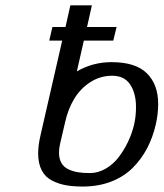

<svg xmlns="http://www.w3.org/2000/svg" viewBox="-20 -680 605 710"><path d="M221.2 -230 202.1 -147.9Q198.2 -131.8 198.2 -115.2Q198.2 -92.8 207.3 -77.1Q216.3 -61.5 233.4 -53.7Q250.5 -45.9 269 -43Q287.6 -40 312 -40Q342.8 -40 370.6 -56.2Q398.4 -72.3 418.7 -98.6Q439 -125 453.6 -156Q468.3 -187 476.1 -220.2Q482.9 -249.5 482.9 -284.2Q482.9 -335 461.4 -367.4Q439.9 -399.9 395 -399.9Q350.6 -399.9 314 -376.2Q277.3 -352.5 254.6 -314.9Q231.9 -277.3 221.2 -230ZM264.2 -416Q323.2 -450.2 392.1 -450.2Q481.9 -450.2 523.4 -408.7Q564.9 -367.2 564.9 -295.9Q564.9 -258.8 556.2 -220.2Q544.9 -171.4 523.7 -131.1Q502.4 -90.8 470 -58.6Q437.5 -26.4 390.6 -8.3Q343.8 9.8 286.1 9.8Q251 9.8 224.4 5.1Q197.8 0.5 172.9 -12Q147.9 -24.4 134.5 -49.8Q121.1 -75.2 121.1 -112.8Q121.1 -142.6 129.9 -180.2L210 -529.8H162.1L173.8 -580.1H222.2L240.2 -660.2H319.8L301.8 -580.1H411.1L398.9 -529.8H290Z"/></svg>

Font: Pfennig
Style: Italic
Weight: 500
Italic angle: -13°
Version: Version 20120410 ; ttfautohint (v0.8)